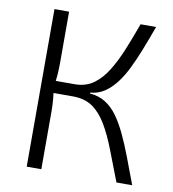

<svg xmlns="http://www.w3.org/2000/svg" viewBox="-79 -759 747 828"><g transform="rotate(10 295.0 -345.0)"><path d="M538 -690Q518 -635 499 -586.5Q480 -538 460.5 -498.5Q441 -459 418.5 -430Q396 -401 369 -383Q342 -365 307 -362V-358Q346 -355 375.5 -336.5Q405 -318 428 -286Q451 -254 471.5 -210.5Q492 -167 512 -114Q532 -61 555 0H486Q457 -75 433.5 -136Q410 -197 383.5 -241.5Q357 -286 322.5 -309.5Q288 -333 237 -333L238 -386Q285 -387 318.5 -411.5Q352 -436 378 -478.5Q404 -521 426 -575Q448 -629 470 -690ZM157 -690V-467Q157 -438 155 -413Q153 -388 149 -361Q152 -333 154.5 -307Q157 -281 157 -255V0H93V-690ZM272 -386V-333H135V-386Z"/></g></svg>

Font: Exo 2 Light
Style: Regular
Weight: 300
Designer: Natanael Gama
Foundry: Natanael Gama
Version: Version 2.010